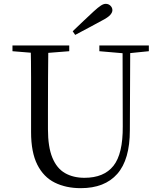

<svg xmlns="http://www.w3.org/2000/svg" viewBox="-20 -965 837 1001"><path d="M359 -802Q387 -829 415 -855.5Q443 -882 469 -906Q492 -927 506 -936Q520 -945 531 -945Q546 -945 556 -935Q566 -925 566 -912Q566 -900 554.5 -887Q543 -874 512 -858Q478 -839 442.5 -820.5Q407 -802 372 -783ZM401 16Q324 16 265.5 -13Q207 -42 174.5 -106.5Q142 -171 142 -276V-391Q142 -476 142 -560.5Q142 -645 140 -728H232Q231 -645 230.5 -561Q230 -477 230 -391V-291Q230 -199 253 -143Q276 -87 319 -62.5Q362 -38 420 -38Q522 -38 571.5 -100.5Q621 -163 620 -306L619 -728H659L657 -286Q657 -133 591.5 -58.5Q526 16 401 16ZM45 -698V-728H341V-698L201 -687H180ZM498 -698V-728H756V-698L647 -687H626Z"/></svg>

Font: Noto Serif JP
Style: Regular
Weight: 400
Designer: Ryoko NISHIZUKA  (kana & ideographs); Frank Grießhammer (Latin, Greek & Cyrillic); Wenlong ZHANG  (bopomofo); Sandoll Co
Foundry: Adobe
Version: Version 2.003-H1;hotconv 1.1.1;makeotfexe 2.6.0